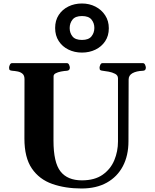

<svg xmlns="http://www.w3.org/2000/svg" viewBox="-20 -1049 873 1083"><path d="M705.6 -600.6 704.6 -252Q704.6 -171.4 673.1 -111.6Q641.6 -51.8 582.5 -18.8Q523.4 14.2 439.9 14.2Q348.1 14.2 274.9 -11.5Q201.7 -37.1 159.7 -98.6Q117.7 -160.2 117.7 -267.6L118.2 -602.5Q118.2 -623.5 106.9 -633.1Q95.7 -642.6 79.8 -645.8Q64 -648.9 48.8 -649.9Q38.6 -650.9 34.9 -654.1Q31.2 -657.2 31.2 -668Q31.2 -673.3 35.4 -683.1Q39.6 -692.9 47.9 -692.9H357.4Q365.7 -692.9 369.9 -683.1Q374 -673.3 374 -668Q374 -651.4 357.9 -649.9Q341.3 -648.9 323.7 -645.5Q306.2 -642.1 294.2 -635.7Q282.2 -629.4 282.2 -618.7L281.7 -255.9Q281.7 -132.3 321.3 -82Q360.8 -31.7 441.9 -31.7Q514.2 -31.7 559.1 -63.5Q604 -95.2 624.8 -145.3Q645.5 -195.3 645.5 -251V-607.4Q645.5 -624 629.4 -632.6Q613.3 -641.1 593 -644.8Q572.8 -648.4 559.1 -649.9Q548.8 -650.9 545.2 -654.1Q541.5 -657.2 541.5 -668Q541.5 -673.3 545.7 -683.1Q549.8 -692.9 558.1 -692.9H786.1Q794.4 -692.9 798.6 -683.1Q802.7 -673.3 802.7 -668Q802.7 -650.4 786.6 -649.9Q749 -648.4 727.3 -636.2Q705.6 -624 705.6 -600.6ZM442.4 -752.4Q400.4 -752.4 366 -769.3Q331.5 -786.1 311.3 -817.4Q291 -848.6 291 -891.1Q291 -933.6 311.3 -964.6Q331.5 -995.6 366 -1012.5Q400.4 -1029.3 442.4 -1029.3Q483.9 -1029.3 518.3 -1011.7Q552.7 -994.1 573.2 -962.6Q593.8 -931.2 593.8 -889.6Q593.8 -847.2 573.2 -816.4Q552.7 -785.6 518.3 -769Q483.9 -752.4 442.4 -752.4ZM442.4 -823.7Q480 -823.7 496.1 -844Q512.2 -864.3 512.2 -891.6Q512.2 -918.9 496.1 -938.7Q480 -958.5 442.4 -958.5Q404.8 -958.5 388.9 -938.2Q373 -918 373 -890.6Q373 -863.3 388.9 -843.5Q404.8 -823.7 442.4 -823.7Z"/></svg>

Font: Gelasio
Style: Bold
Weight: 700
Designer: Eben Sorkin
Foundry: Eben Sorkin
Version: Version 1.008